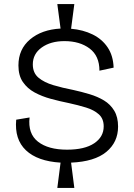

<svg xmlns="http://www.w3.org/2000/svg" viewBox="-20 -802 661 948"><path d="M263 126 279 1Q165 -6 108 -60Q51 -114 60 -211L126 -222Q117 -142 167.5 -102.5Q218 -63 311 -63Q398 -63 445 -94.5Q492 -126 492 -178Q492 -216 468 -237.5Q444 -259 405 -271Q366 -283 320 -293Q275 -302 231 -314Q187 -326 151 -345.5Q115 -365 93 -397Q71 -429 71 -479Q71 -559 128.5 -607.5Q186 -656 279 -661L263 -782H347L331 -660Q390 -655 437 -632Q484 -609 511.5 -568Q539 -527 541 -468L471 -453Q471 -526 422.5 -562.5Q374 -599 298 -599Q230 -599 186 -567.5Q142 -536 142 -484Q142 -442 170 -418.5Q198 -395 243.5 -381.5Q289 -368 341 -358Q382 -349 422 -337Q462 -325 493.5 -306Q525 -287 544 -255.5Q563 -224 563 -177Q563 -100 505 -52Q447 -4 331 1L347 126Z"/></svg>

Font: Bricolage Grotesque 12pt Light
Style: Regular
Weight: 300
Designer: Mathieu Triay
Foundry: Atelier Triay
Version: Version 1.001; ttfautohint (v1.8.4.7-5d5b);gftools[0.9.33.de